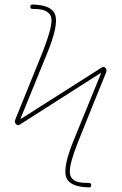

<svg xmlns="http://www.w3.org/2000/svg" viewBox="-20 -770 540 850"><path d="M68.4 -218.8Q58.6 -211.9 50.8 -220.7Q42 -229.5 47.9 -241.2L170.9 -544.9Q189.5 -593.8 198.7 -626.5Q208 -659.2 208 -679.7Q208 -700.2 196.8 -710.9Q185.5 -721.7 169.4 -726.1Q153.3 -730.5 124 -730.5Q114.3 -730.5 114.3 -740.2Q114.3 -750 124 -750Q211.9 -748 225.1 -702.1Q238.3 -656.2 190.4 -538.1L71.3 -246.1V-244.1H73.2L429.7 -470.7Q439.5 -477.5 447.3 -468.8Q454.1 -459 450.2 -450.2Q438.5 -421.9 385.7 -291.5Q333 -161.1 329.1 -150.4Q328.1 -148.4 326.7 -145Q325.2 -141.6 325.2 -140.6Q306.6 -93.8 297.9 -62Q289.1 -30.3 289.1 -10.3Q289.1 9.8 299.8 21Q310.5 32.2 327.6 36.1Q344.7 40 374 40Q383.8 40 383.8 49.8Q383.8 59.6 374 59.6Q285.2 57.6 272 11.7Q258.8 -34.2 307.6 -152.3L426.8 -444.3V-446.3H424.8Z"/></svg>

Font: Rounded-X Mgen+ 1mn thin
Style: Regular
Weight: 100
Designer: [Source Han Sans]
Ryoko NISHIZUKA  (kana & ideographs); Paul D. Hunt (Latin, Greek & Cyrillic); Wenlong ZHANG  (bopomofo
Version: Version 1.059.20150602